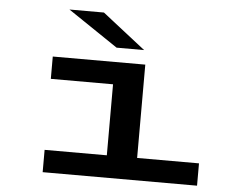

<svg xmlns="http://www.w3.org/2000/svg" viewBox="-51 -768 1002 827"><g transform="rotate(5 450.0 -354.0)"><path d="M162.5 0V-96.5H431.5V-403.5H162.5V-500H562.5V-96.5H830V0ZM433 -562 216.5 -708H365.5L552 -562Z"/></g></svg>

Font: Trispace Expanded Medium
Style: Regular
Weight: 500
Width: 7
Designer: Tyler Finck
Foundry: Etcetera Type Company
Version: Version 1.210; ttfautohint (v1.8.3)